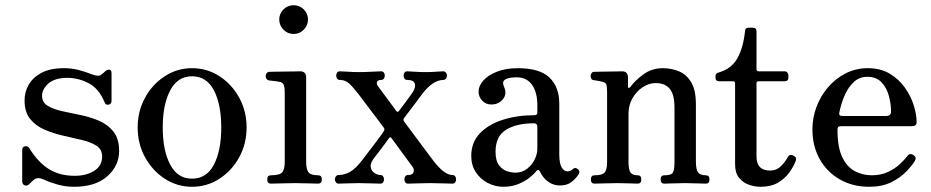

<svg xmlns="http://www.w3.org/2000/svg" viewBox="-20 -703 3564 735"><path d="M264 12Q231 12 200.5 3.5Q170 -5 147 -16Q125 -26 111 -16Q107 -13 102 -8Q97 -3 93 1Q84 10 74.5 6.5Q65 3 65 -10V-129Q65 -141 75.5 -143Q86 -145 92 -136Q126 -81 167.5 -55.5Q209 -30 266 -30Q310 -30 340.5 -49Q371 -68 371 -104Q371 -131 349.5 -145Q328 -159 294 -167Q260 -175 222.5 -183.5Q185 -192 151 -206.5Q117 -221 95.5 -247.5Q74 -274 74 -319Q74 -350 89.5 -378Q105 -406 138.5 -424Q172 -442 224 -442Q255 -442 281.5 -435Q308 -428 330 -419Q357 -409 366 -416Q370 -419 375.5 -423.5Q381 -428 385 -432Q393 -438 400 -436Q407 -434 407 -422V-317Q407 -305 396 -302.5Q385 -300 381 -310Q359 -364 319.5 -384.5Q280 -405 238 -405Q190 -405 165.5 -383.5Q141 -362 141 -336Q141 -311 162.5 -298Q184 -285 217.5 -277.5Q251 -270 288.5 -262.5Q326 -255 359.5 -240.5Q393 -226 414.5 -199Q436 -172 436 -125Q436 -68 390.5 -28Q345 12 264 12Z M715 12Q658 12 610.5 -19Q563 -50 535 -101.5Q507 -153 507 -215Q507 -277 535 -328.5Q563 -380 610.5 -411Q658 -442 715 -442Q773 -442 820.5 -411Q868 -380 896 -328.5Q924 -277 924 -215Q924 -153 896 -101.5Q868 -50 820.5 -19Q773 12 715 12ZM715 -19Q771 -19 799 -73Q827 -127 827 -215Q827 -303 799 -357Q771 -411 715 -411Q660 -411 631.5 -357Q603 -303 603 -215Q603 -127 631.5 -73Q660 -19 715 -19Z M1017 0Q1003 0 1003 -16Q1003 -32 1017 -32Q1052 -32 1061 -44Q1070 -56 1070 -83V-347Q1070 -372 1065 -380.5Q1060 -389 1047 -390Q1040 -392 1028 -393Q1016 -394 1010 -395Q997 -398 997 -412Q997 -418 1001 -423Q1005 -428 1011 -428Q1014 -428 1030.5 -428.5Q1047 -429 1068 -429Q1089 -429 1106.5 -429.5Q1124 -430 1129 -430Q1152 -430 1152 -406V-83Q1152 -56 1160.5 -44Q1169 -32 1198 -32Q1212 -32 1212 -16Q1212 0 1198 0Q1188 0 1161 -1Q1134 -2 1111 -2Q1087 -2 1057.5 -1Q1028 0 1017 0ZM1104 -573Q1081 -573 1065 -589.5Q1049 -606 1049 -628Q1049 -651 1065 -667Q1081 -683 1104 -683Q1127 -683 1143 -667Q1159 -651 1159 -628Q1159 -606 1143 -589.5Q1127 -573 1104 -573Z M1276 0Q1270 0 1266 -5Q1262 -10 1262 -16Q1262 -23 1266 -28Q1270 -33 1276 -33Q1298 -33 1319 -44.5Q1340 -56 1365 -88Q1400 -134 1418 -157.5Q1436 -181 1442 -190Q1448 -199 1448 -199Q1454 -207 1450 -213Q1446 -219 1431.5 -238Q1417 -257 1400 -279.5Q1383 -302 1369.5 -320Q1356 -338 1353 -342Q1332 -369 1317 -383Q1302 -397 1281 -397Q1274 -397 1270.5 -402Q1267 -407 1267 -414Q1267 -420 1270.5 -425Q1274 -430 1281 -430Q1292 -430 1311.5 -428.5Q1331 -427 1355 -427Q1379 -427 1404 -428.5Q1429 -430 1439 -430Q1446 -430 1449.5 -425Q1453 -420 1453 -414Q1453 -407 1449.5 -402Q1446 -397 1439 -397Q1427 -397 1423.5 -390Q1420 -383 1427 -373L1498 -277Q1502 -272 1507 -278Q1512 -284 1523 -299Q1534 -314 1545 -329Q1556 -344 1558 -347Q1572 -367 1568 -382Q1564 -397 1539 -397Q1532 -397 1528.5 -402Q1525 -407 1525 -414Q1525 -420 1528.5 -425Q1532 -430 1539 -430Q1549 -430 1567 -428.5Q1585 -427 1609 -427Q1633 -427 1650 -428.5Q1667 -430 1677 -430Q1683 -430 1687 -425Q1691 -420 1691 -414Q1691 -407 1687 -402Q1683 -397 1677 -397Q1657 -397 1635.5 -382.5Q1614 -368 1590 -335Q1586 -329 1573 -312Q1560 -295 1547 -277.5Q1534 -260 1527 -251Q1522 -244 1527 -238Q1532 -231 1548 -209.5Q1564 -188 1583.5 -162Q1603 -136 1618.5 -115Q1634 -94 1638 -89Q1661 -59 1679 -46Q1697 -33 1712 -33Q1719 -33 1722.5 -28Q1726 -23 1726 -16Q1726 -10 1722.5 -5Q1719 0 1712 0Q1702 0 1676 -1Q1650 -2 1626 -2Q1602 -2 1577 -1Q1552 0 1542 0Q1535 0 1531.5 -5Q1528 -10 1528 -16Q1528 -23 1531.5 -28Q1535 -33 1542 -33Q1559 -33 1563 -43.5Q1567 -54 1559 -65Q1556 -69 1544.5 -84.5Q1533 -100 1518.5 -120Q1504 -140 1492.5 -155.5Q1481 -171 1478 -175Q1474 -181 1469 -174Q1465 -168 1452 -150.5Q1439 -133 1426 -116Q1413 -99 1409 -94Q1396 -75 1399.5 -61Q1403 -47 1414.5 -40Q1426 -33 1436 -33Q1443 -33 1446.5 -28Q1450 -23 1450 -16Q1450 -10 1446.5 -5Q1443 0 1436 0Q1426 0 1401.5 -1Q1377 -2 1354 -2Q1330 -2 1308.5 -1Q1287 0 1276 0Z M1907 12Q1875 12 1846.5 -3Q1818 -18 1801 -44.5Q1784 -71 1784 -106Q1784 -158 1817 -192.5Q1850 -227 1905 -244.5Q1960 -262 2026 -262Q2037 -262 2037 -272V-300Q2037 -350 2016.5 -378.5Q1996 -407 1958 -407Q1928 -407 1914.5 -399Q1901 -391 1909 -372Q1922 -344 1905.5 -323.5Q1889 -303 1861 -303Q1839 -303 1825.5 -318Q1812 -333 1812 -352Q1812 -374 1830 -394.5Q1848 -415 1882 -428.5Q1916 -442 1963 -442Q2046 -442 2083.5 -406Q2121 -370 2121 -306V-112Q2121 -78 2130 -62.5Q2139 -47 2152 -47Q2164 -47 2172 -55Q2182 -65 2194 -54Q2202 -46 2194 -34Q2184 -19 2167.5 -6Q2151 7 2123 7Q2099 7 2079 -7Q2059 -21 2047 -46Q2041 -58 2032 -47Q2024 -36 2006 -22Q1988 -8 1963 2Q1938 12 1907 12ZM1952 -42Q1979 -42 1998 -57Q2017 -72 2027 -93Q2037 -114 2037 -133V-217Q2037 -231 2024 -231Q1957 -231 1917 -206Q1877 -181 1877 -122Q1877 -87 1891 -69.5Q1905 -52 1922.5 -47Q1940 -42 1952 -42Z M2256 0Q2242 0 2242 -16Q2242 -32 2256 -32Q2286 -32 2295 -43Q2304 -54 2304 -82V-349Q2304 -366 2302 -376.5Q2300 -387 2286 -390Q2279 -392 2269.5 -393.5Q2260 -395 2254 -396Q2241 -397 2241 -412Q2241 -418 2244.5 -423Q2248 -428 2255 -428Q2258 -428 2272.5 -428.5Q2287 -429 2305.5 -429Q2324 -429 2340 -429.5Q2356 -430 2361 -430Q2384 -430 2384 -406V-370Q2384 -367 2386.5 -366.5Q2389 -366 2393 -370Q2412 -396 2444 -419Q2476 -442 2517 -442Q2549 -442 2578 -430.5Q2607 -419 2625.5 -389Q2644 -359 2644 -303V-84Q2644 -55 2652 -43.5Q2660 -32 2682 -32Q2696 -32 2696 -16Q2696 0 2682 0Q2672 0 2649 -1Q2626 -2 2603 -2Q2579 -2 2556.5 -1Q2534 0 2523 0Q2509 0 2509 -16Q2509 -32 2523 -32Q2551 -32 2556.5 -43Q2562 -54 2562 -82V-291Q2562 -342 2543.5 -363.5Q2525 -385 2490 -385Q2464 -385 2440 -369Q2416 -353 2401 -326.5Q2386 -300 2386 -268V-84Q2386 -55 2393 -43.5Q2400 -32 2421 -32Q2435 -32 2435 -16Q2435 0 2421 0Q2411 0 2390 -1Q2369 -2 2345 -2Q2321 -2 2293.5 -1Q2266 0 2256 0Z M2891 12Q2869 12 2846.5 4Q2824 -4 2809 -22.5Q2794 -41 2794 -74V-384Q2794 -392 2786 -392H2733Q2719 -392 2719 -406V-412Q2719 -423 2733 -426Q2780 -440 2802.5 -479.5Q2825 -519 2832 -583Q2832 -597 2846 -597H2861Q2876 -597 2876 -583V-438Q2876 -430 2884 -430H2984Q2990 -430 2994 -425.5Q2998 -421 2998 -416V-406Q2998 -392 2984 -392H2884Q2876 -392 2876 -384V-104Q2876 -50 2928 -50Q2952 -50 2969 -66.5Q2986 -83 2996 -102Q3001 -110 3007 -110Q3013 -110 3020 -106Q3032 -99 3025 -84Q3016 -62 2999.5 -40Q2983 -18 2957 -3Q2931 12 2891 12Z M3308 12Q3243 12 3193.5 -17Q3144 -46 3117 -95.5Q3090 -145 3090 -208Q3090 -252 3105.5 -293.5Q3121 -335 3149.5 -368.5Q3178 -402 3217 -422Q3256 -442 3302 -442Q3351 -442 3386 -421Q3421 -400 3444 -367.5Q3467 -335 3478 -299.5Q3489 -264 3489 -235Q3489 -220 3471 -220H3202Q3192 -220 3189 -217Q3186 -214 3186 -206Q3186 -140 3204 -102Q3222 -64 3252 -48Q3282 -32 3317 -32Q3353 -32 3380 -45Q3407 -58 3425 -75Q3443 -92 3453 -105Q3463 -119 3477 -109Q3490 -101 3482 -87Q3472 -70 3449.5 -46.5Q3427 -23 3392 -5.5Q3357 12 3308 12ZM3205 -259H3372Q3391 -259 3391 -276Q3391 -304 3383 -335Q3375 -366 3355 -387.5Q3335 -409 3300 -409Q3270 -409 3248.5 -389Q3227 -369 3213.5 -338Q3200 -307 3193 -272Q3190 -259 3205 -259Z"/></svg>

Font: TsukuhouMincho
Style: Regular
Weight: 400
Designer: Iose
Foundry: Typographish
Version: Version 1.001; ttfautohint (v1.8.3)